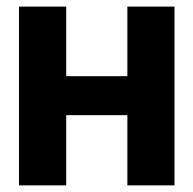

<svg xmlns="http://www.w3.org/2000/svg" viewBox="-20 -559 582 579"><path d="M412.3 -329.3V-211.7H130.9V-329.3ZM179.7 -539.1V0H37.3V-539.1ZM506.2 -539.1V0H364.1V-539.1Z"/></svg>

Font: Inter Display V
Style: Regular
Weight: 400
Designer: Rasmus Andersson
Foundry: rsms
Version: Version 3.015;git-src